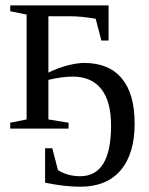

<svg xmlns="http://www.w3.org/2000/svg" viewBox="-20 -479 555 715"><path d="M384.3 -328.1H357.4L336.4 -409.2Q282.2 -418.5 239.3 -418.5H160.2V-208.5Q193.8 -225.6 230.5 -235.1Q267.1 -244.6 293.5 -244.6Q385.3 -244.6 433.3 -187.3Q481.4 -129.9 481.4 -19.5Q481.4 93.8 429.4 155Q377.4 216.3 278.8 216.3Q219.7 216.3 147.9 201.2V73.2H174.8L195.8 154.3Q231 177.2 278.8 177.2Q393.6 177.2 393.6 -11.7Q393.6 -101.6 356.9 -147.7Q320.3 -193.8 251 -193.8Q212.4 -193.8 160.2 -181.6V-34.2L235.4 -22V0H18.1V-22L79.1 -34.2V-424.8L18.1 -437V-459H384.3Z"/></svg>

Font: Times New Roman
Style: Regular
Weight: 400
Designer: Steve Matteson
Foundry: Ascender Corporation
Version: Version 2.00.3